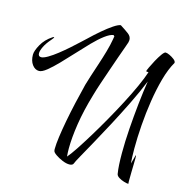

<svg xmlns="http://www.w3.org/2000/svg" viewBox="-115 -880 976 1013"><g transform="rotate(15 373.0 -374.0)"><path d="M672 25Q666 25 651 20.5Q636 16 623 8Q610 0 608 -10Q604 -33 602.5 -61.5Q601 -90 601 -123Q601 -185 606 -256Q611 -327 618.5 -397Q626 -467 635 -523Q609 -459 575 -390Q541 -321 506.5 -256Q472 -191 442 -137Q412 -83 392.5 -48Q373 -13 371 -6Q367 7 348 7Q331 7 309.5 -2Q288 -11 271.5 -22.5Q255 -34 254 -42Q253 -44 253 -47.5Q253 -51 253 -55Q253 -78 258.5 -118.5Q264 -159 273.5 -209.5Q283 -260 295.5 -315Q308 -370 321 -421Q326 -439 336.5 -471.5Q347 -504 360 -543Q373 -582 384 -620.5Q395 -659 400 -689Q403 -707 403 -707Q403 -709 401.5 -709Q400 -709 398 -713Q379 -711 351 -690Q323 -669 291.5 -636.5Q260 -604 227 -568Q194 -532 163 -500Q132 -468 107 -448Q82 -428 66 -428Q44 -428 28.5 -449Q13 -470 13 -503Q13 -524 32.5 -559Q52 -594 89 -618Q94 -621 96 -621Q98 -621 98 -620Q98 -617 86 -603Q64 -578 53 -555.5Q42 -533 42 -519Q42 -501 58 -501Q71 -501 94 -514.5Q117 -528 143 -548.5Q169 -569 194.5 -591.5Q220 -614 239 -632Q258 -650 266 -657Q296 -686 326.5 -712Q357 -738 382.5 -755Q408 -772 421 -773Q451 -754 468 -741Q485 -728 485 -709Q485 -704 483 -696Q482 -691 473 -667Q464 -643 451.5 -607Q439 -571 425 -530.5Q411 -490 397.5 -450Q384 -410 375 -378Q348 -287 336 -209.5Q324 -132 324 -73Q324 -62 324.5 -51Q325 -40 326 -30Q342 -48 366.5 -85Q391 -122 421 -171Q451 -220 482.5 -275.5Q514 -331 542.5 -385.5Q571 -440 593 -488.5Q615 -537 626 -571Q613 -571 613 -574Q613 -577 621.5 -595.5Q630 -614 642.5 -637Q655 -660 667.5 -677.5Q680 -695 687 -695Q695 -695 709 -688.5Q723 -682 734.5 -673Q746 -664 746 -656V-654Q722 -613 705.5 -553.5Q689 -494 678.5 -426.5Q668 -359 663 -290.5Q658 -222 658 -163Q658 -118 661 -82Q666 -97 670 -114Q674 -131 675 -131Q677 -131 677 -115Q677 -102 676.5 -81Q676 -60 675.5 -38Q675 -16 675 1Q675 9 675 15.5Q675 22 676 24Q676 25 672 25Z"/></g></svg>

Font: Comforter
Style: Regular
Weight: 400
Designer: Robert E. Leuschke
Foundry: Robert E. Leuschke
Version: Version 1.013; ttfautohint (v1.8.3)